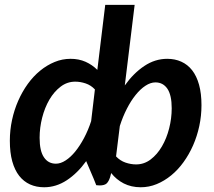

<svg xmlns="http://www.w3.org/2000/svg" viewBox="-20 -763 882 790"><path d="M376 -1 390 0C403.3 0 412.9 -2.8 418.8 -8.2C424.6 -13.8 429.3 -22.3 433 -34L437.5 -51C451.5 -33 468.8 -18.8 489.2 -8.2C509.8 2.2 533 7.5 559 7.5C581.7 7.5 603.6 3.2 624.8 -5.5C645.9 -14.2 665.8 -26.2 684.5 -41.5C703.2 -56.8 720.1 -75 735.2 -96C750.4 -117 763.5 -140 774.5 -165C785.5 -190 794 -216.5 800 -244.5C806 -272.5 809 -301 809 -330C809 -362.3 805.7 -390.5 799 -414.5C792.3 -438.5 782.8 -458.3 770.5 -474C758.2 -489.7 743.3 -501.4 726 -509.2C708.7 -517.1 689.3 -521 668 -521C634.7 -521 603.2 -511.2 573.8 -491.5C544.2 -471.8 517.5 -445.2 493.5 -411.5L534 -743H413L380.5 -475.5C366.5 -489.5 350.3 -500.6 332 -508.8C313.7 -516.9 293.2 -521 270.5 -521C247.8 -521 225.9 -516.7 204.8 -508C183.6 -499.3 163.7 -487.3 145 -472C126.3 -456.7 109.4 -438.5 94.2 -417.5C79.1 -396.5 66 -373.5 55 -348.5C44 -323.5 35.5 -297.1 29.5 -269.2C23.5 -241.4 20.5 -213 20.5 -184C20.5 -151.3 23.8 -123 30.5 -99C37.2 -75 46.7 -55.2 59 -39.5C71.3 -23.8 86.2 -12.1 103.5 -4.2C120.8 3.6 140.2 7.5 161.5 7.5C194.5 7.5 225.7 -2.2 255 -21.5C284.3 -40.8 311 -67.2 335 -100.5V-99L365.5 -27.5ZM619.5 -424C640.5 -424 656.9 -415.2 668.8 -397.8C680.6 -380.2 686.5 -353.5 686.5 -317.5C686.5 -289.8 683 -262.2 676 -234.8C669 -207.2 659.1 -182.5 646.2 -160.5C633.4 -138.5 618 -120.7 600 -107C582 -93.3 562 -86.5 540 -86.5C525.7 -86.5 511.2 -89 496.5 -94C481.8 -99 468.8 -107.5 457.5 -119.5L473 -244.5C481 -269.8 490.6 -293.4 501.8 -315.2C512.9 -337.1 525 -356.1 538 -372.2C551 -388.4 564.5 -401.1 578.5 -410.2C592.5 -419.4 606.2 -424 619.5 -424ZM210 -89.5C189 -89.5 172.6 -98.2 160.8 -115.8C148.9 -133.2 143 -160 143 -196C143 -223.7 146.5 -251.2 153.5 -278.8C160.5 -306.2 170.4 -331 183.2 -353C196.1 -375 211.5 -392.8 229.5 -406.5C247.5 -420.2 267.5 -427 289.5 -427C303.5 -427 317.8 -424.6 332.2 -419.8C346.8 -414.9 359.5 -406.7 370.5 -395L355 -264.5C347 -239.8 337.3 -216.8 326 -195.5C314.7 -174.2 302.7 -155.7 290 -140C277.3 -124.3 264.1 -112 250.2 -103C236.4 -94 223 -89.5 210 -89.5Z"/></svg>

Font: Lato
Style: Bold Italic
Weight: 700
Italic angle: -7°
Designer: Lukasz Dziedzic
Foundry: tyPoland Lukasz Dziedzic
Version: Version 2.007; 2014-02-27